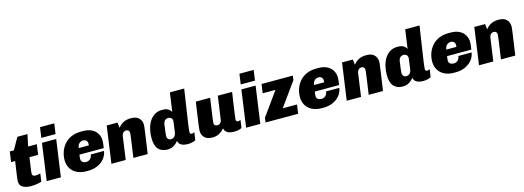

<svg xmlns="http://www.w3.org/2000/svg" viewBox="0 -1638 6998 2566"><g transform="rotate(-15 3499.0 -354.5)"><path d="M219 11Q145 11 99.5 -13Q54 -37 54 -96Q54 -107 56.5 -131Q59 -155 64 -190.5Q69 -226 75.5 -271Q82 -316 90 -369H34L54 -511H110L203 -674H342L308 -511H428L408 -369H288Q280 -310 273 -264.5Q266 -219 262.5 -190.5Q259 -162 259 -154Q259 -126 273 -118.5Q287 -111 309 -111Q320 -111 339.5 -114.5Q359 -118 372 -123L356 -11Q339 -5 313.5 0Q288 5 262 8Q236 11 219 11Z M428 0 499 -511H696L624 0ZM508 -577 528 -720H725L705 -577Z M980 10Q899 10 843.5 -18.5Q788 -47 759.5 -96.5Q731 -146 731 -210Q731 -266 749.5 -321Q768 -376 806 -421.5Q844 -467 903 -494Q962 -521 1043 -521H1068Q1140 -521 1189 -496Q1238 -471 1263.5 -427.5Q1289 -384 1289 -330Q1289 -312 1287.5 -297Q1286 -282 1284 -266Q1282 -250 1278 -229H942Q940 -213 938 -197Q936 -181 936 -169Q936 -140 955.5 -125.5Q975 -111 1004 -111Q1028 -111 1046 -121Q1064 -131 1075 -149.5Q1086 -168 1089 -192H1272Q1264 -136 1228 -90Q1192 -44 1133 -17Q1074 10 995 10ZM956 -316H1095Q1096 -321 1096.5 -327Q1097 -333 1097 -342Q1097 -368 1080.5 -384Q1064 -400 1038 -400Q1007 -400 983.5 -378.5Q960 -357 956 -316Z M1323 0 1395 -511H1544L1553 -437Q1561 -448 1581.5 -468Q1602 -488 1639 -504.5Q1676 -521 1734 -521Q1806 -521 1842 -484Q1878 -447 1878 -392Q1878 -382 1876 -364.5Q1874 -347 1870.5 -318Q1867 -289 1860.5 -246Q1854 -203 1845.5 -142Q1837 -81 1825 0H1627Q1639 -83 1647 -139.5Q1655 -196 1660 -231.5Q1665 -267 1667.5 -287.5Q1670 -308 1671 -318.5Q1672 -329 1672 -336Q1672 -356 1660.5 -368Q1649 -380 1627 -380Q1610 -380 1597 -372Q1584 -364 1576.5 -350.5Q1569 -337 1566 -320L1521 0Z M2096 10Q2017 10 1973 -40Q1929 -90 1929 -193Q1929 -254 1942.5 -312.5Q1956 -371 1984.5 -418Q2013 -465 2057.5 -493Q2102 -521 2165 -521Q2218 -521 2247 -502.5Q2276 -484 2288 -458L2325 -720H2523Q2508 -619 2496 -541Q2484 -463 2475.5 -404Q2467 -345 2460.5 -303Q2454 -261 2450 -232Q2446 -203 2444 -184.5Q2442 -166 2441 -155Q2440 -144 2440 -137Q2440 -126 2446 -118Q2452 -110 2466 -110Q2476 -110 2485.5 -114Q2495 -118 2503 -123L2487 -13Q2466 -2 2437.5 4Q2409 10 2385 10Q2355 10 2327 4.5Q2299 -1 2278 -17.5Q2257 -34 2249 -68Q2223 -35 2186 -12.5Q2149 10 2096 10ZM2178 -111Q2200 -111 2214.5 -120.5Q2229 -130 2238 -146Q2247 -162 2250 -181Q2261 -263 2266 -297.5Q2271 -332 2271 -338Q2271 -367 2254 -381.5Q2237 -396 2214 -396Q2196 -396 2181 -388Q2166 -380 2156.5 -364.5Q2147 -349 2144 -328Q2134 -261 2129.5 -220Q2125 -179 2125 -168Q2125 -142 2140 -126.5Q2155 -111 2178 -111Z M2719 10Q2647 10 2611 -27Q2575 -64 2575 -119Q2575 -138 2582.5 -195Q2590 -252 2602 -335Q2614 -418 2628 -511H2826Q2814 -427 2803.5 -355Q2793 -283 2786.5 -234.5Q2780 -186 2780 -171Q2780 -152 2792 -141.5Q2804 -131 2826 -131Q2844 -131 2856.5 -139Q2869 -147 2877 -161Q2885 -175 2887 -191L2932 -511H3130Q3124 -473 3118.5 -436Q3113 -399 3108 -364Q3103 -329 3098.5 -297Q3094 -265 3090.5 -238Q3087 -211 3084 -190.5Q3081 -170 3079.5 -157Q3078 -144 3078 -140Q3078 -125 3086.5 -118Q3095 -111 3105 -111Q3114 -111 3122.5 -113.5Q3131 -116 3141 -120L3126 -13Q3110 -3 3085 3.5Q3060 10 3022 10Q2955 10 2924.5 -11.5Q2894 -33 2886 -71Q2877 -60 2856 -40.5Q2835 -21 2801 -5.5Q2767 10 2719 10Z M3187 0 3258 -511H3455L3383 0ZM3267 -577 3287 -720H3484L3464 -577Z M3456 0 3464 -63 3697 -387H3520L3537 -511H3970L3962 -451L3727 -124H3924L3907 0Z M4236 10Q4155 10 4099.5 -18.5Q4044 -47 4015.5 -96.5Q3987 -146 3987 -210Q3987 -266 4005.5 -321Q4024 -376 4062 -421.5Q4100 -467 4159 -494Q4218 -521 4299 -521H4324Q4396 -521 4445 -496Q4494 -471 4519.5 -427.5Q4545 -384 4545 -330Q4545 -312 4543.5 -297Q4542 -282 4540 -266Q4538 -250 4534 -229H4198Q4196 -213 4194 -197Q4192 -181 4192 -169Q4192 -140 4211.5 -125.5Q4231 -111 4260 -111Q4284 -111 4302 -121Q4320 -131 4331 -149.5Q4342 -168 4345 -192H4528Q4520 -136 4484 -90Q4448 -44 4389 -17Q4330 10 4251 10ZM4212 -316H4351Q4352 -321 4352.5 -327Q4353 -333 4353 -342Q4353 -368 4336.5 -384Q4320 -400 4294 -400Q4263 -400 4239.5 -378.5Q4216 -357 4212 -316Z M4579 0 4651 -511H4800L4809 -437Q4817 -448 4837.5 -468Q4858 -488 4895 -504.5Q4932 -521 4990 -521Q5062 -521 5098 -484Q5134 -447 5134 -392Q5134 -382 5132 -364.5Q5130 -347 5126.5 -318Q5123 -289 5116.5 -246Q5110 -203 5101.5 -142Q5093 -81 5081 0H4883Q4895 -83 4903 -139.5Q4911 -196 4916 -231.5Q4921 -267 4923.5 -287.5Q4926 -308 4927 -318.5Q4928 -329 4928 -336Q4928 -356 4916.5 -368Q4905 -380 4883 -380Q4866 -380 4853 -372Q4840 -364 4832.5 -350.5Q4825 -337 4822 -320L4777 0Z M5352 10Q5273 10 5229 -40Q5185 -90 5185 -193Q5185 -254 5198.5 -312.5Q5212 -371 5240.5 -418Q5269 -465 5313.5 -493Q5358 -521 5421 -521Q5474 -521 5503 -502.5Q5532 -484 5544 -458L5581 -720H5779Q5764 -619 5752 -541Q5740 -463 5731.5 -404Q5723 -345 5716.5 -303Q5710 -261 5706 -232Q5702 -203 5700 -184.5Q5698 -166 5697 -155Q5696 -144 5696 -137Q5696 -126 5702 -118Q5708 -110 5722 -110Q5732 -110 5741.5 -114Q5751 -118 5759 -123L5743 -13Q5722 -2 5693.5 4Q5665 10 5641 10Q5611 10 5583 4.5Q5555 -1 5534 -17.5Q5513 -34 5505 -68Q5479 -35 5442 -12.5Q5405 10 5352 10ZM5434 -111Q5456 -111 5470.5 -120.5Q5485 -130 5494 -146Q5503 -162 5506 -181Q5517 -263 5522 -297.5Q5527 -332 5527 -338Q5527 -367 5510 -381.5Q5493 -396 5470 -396Q5452 -396 5437 -388Q5422 -380 5412.5 -364.5Q5403 -349 5400 -328Q5390 -261 5385.5 -220Q5381 -179 5381 -168Q5381 -142 5396 -126.5Q5411 -111 5434 -111Z M6066 10Q5985 10 5929.5 -18.5Q5874 -47 5845.5 -96.5Q5817 -146 5817 -210Q5817 -266 5835.5 -321Q5854 -376 5892 -421.5Q5930 -467 5989 -494Q6048 -521 6129 -521H6154Q6226 -521 6275 -496Q6324 -471 6349.5 -427.5Q6375 -384 6375 -330Q6375 -312 6373.5 -297Q6372 -282 6370 -266Q6368 -250 6364 -229H6028Q6026 -213 6024 -197Q6022 -181 6022 -169Q6022 -140 6041.5 -125.5Q6061 -111 6090 -111Q6114 -111 6132 -121Q6150 -131 6161 -149.5Q6172 -168 6175 -192H6358Q6350 -136 6314 -90Q6278 -44 6219 -17Q6160 10 6081 10ZM6042 -316H6181Q6182 -321 6182.5 -327Q6183 -333 6183 -342Q6183 -368 6166.5 -384Q6150 -400 6124 -400Q6093 -400 6069.5 -378.5Q6046 -357 6042 -316Z M6409 0 6481 -511H6630L6639 -437Q6647 -448 6667.5 -468Q6688 -488 6725 -504.5Q6762 -521 6820 -521Q6892 -521 6928 -484Q6964 -447 6964 -392Q6964 -382 6962 -364.5Q6960 -347 6956.5 -318Q6953 -289 6946.5 -246Q6940 -203 6931.5 -142Q6923 -81 6911 0H6713Q6725 -83 6733 -139.5Q6741 -196 6746 -231.5Q6751 -267 6753.5 -287.5Q6756 -308 6757 -318.5Q6758 -329 6758 -336Q6758 -356 6746.5 -368Q6735 -380 6713 -380Q6696 -380 6683 -372Q6670 -364 6662.5 -350.5Q6655 -337 6652 -320L6607 0Z"/></g></svg>

Font: Chivo Medium Black
Style: Italic
Weight: 900
Italic angle: -8.05°
Version: Version 2.002